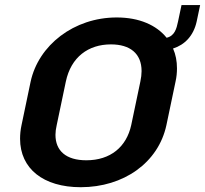

<svg xmlns="http://www.w3.org/2000/svg" viewBox="-20 -737 826 773"><path d="M650.8 -585C610 -635.8 540.8 -666.7 450 -666.7C277.5 -666.7 135 -555 103.3 -408.3L66.7 -233.3C62.5 -214.2 60.8 -195.8 60.8 -178.3C60.8 -58.3 154.2 16.7 305 16.7C477.5 16.7 617.5 -81.7 650 -233.3L686.7 -408.3C690.8 -426.7 692.5 -444.2 692.5 -461.7C692.5 -490.8 687.5 -517.5 676.7 -541.7C724.2 -556.7 759.2 -593.3 771.7 -650L785.8 -716.7H710.8L696.7 -650C690.8 -621.7 683.3 -592.5 650.8 -585ZM426.7 -558.3C503.3 -558.3 550 -521.7 550 -450.8C550 -438.3 548.3 -423.3 545 -408.3L508.3 -233.3C489.2 -145.8 425 -91.7 327.5 -91.7C245.8 -91.7 203.3 -130 203.3 -194.2C203.3 -205.8 205 -219.2 208.3 -233.3L245 -408.3C265.8 -507.5 335.8 -558.3 426.7 -558.3Z"/></svg>

Font: BoonHome
Style: Bold Oblique
Weight: 700
Italic angle: -12°
Designer: Sungsit Sawaiwan
Foundry: Sungsit Sawaiwan
Version: Version 0.2